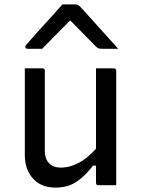

<svg xmlns="http://www.w3.org/2000/svg" viewBox="-20 -843 640 874"><path d="M173 -532Q184 -532 184 -521V-157Q184 -119 204 -99.5Q224 -80 256 -80Q340 -80 417 -166V-532H498Q509 -532 509 -521V0H428Q417 0 417 -11V-89H403Q369 -43 329 -16Q289 11 233 11Q167 11 130 -30.5Q93 -72 93 -136V-532ZM264 -823H324Q332 -823 337.5 -819Q343 -815 356 -801Q364 -792 382.5 -771.5Q401 -751 425 -724Q449 -697 474 -670Q499 -643 518 -621H445Q434 -621 428.5 -623Q423 -625 416 -632Q405 -643 375 -673.5Q345 -704 301 -749H298Q255 -706 225.5 -675.5Q196 -645 172 -621H106Q95 -621 95 -630Q95 -634 99 -638.5Q103 -643 116 -658Q128 -672 148.5 -694.5Q169 -717 191.5 -742Q214 -767 234 -789Q254 -811 264 -823Z"/></svg>

Font: Recursive Sn Lnr St
Style: Regular
Weight: 400
Version: Version 1.079;hotconv 1.0.112;makeotfexe 2.5.65598; ttfautoh